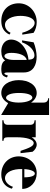

<svg xmlns="http://www.w3.org/2000/svg" viewBox="1040 -1780 755 2874"><g transform="rotate(90 1417.0 -342.5)"><path d="M293 15C383 15 456 -19 497 -107L471 -124C448 -75 407 -40 351 -40C265 -40 217 -152 217 -272C217 -378 251 -484 324 -484C385 -484 443 -403 469 -299H498L471 -468C429 -497 369 -515 310 -515C159 -515 29 -403 29 -246C29 -90 135 15 293 15Z M745 15C816 15 862 -6 884 -44C902 -4 949 15 1009 15C1101 15 1119 -6 1139 -69L1111 -84C1100 -49 1091 -31 1080 -31C1066 -32 1064 -54 1064 -101V-324C1064 -466 945 -514 828 -514C763 -514 673 -495 613 -469L584 -296H613C663 -429 748 -481 807 -481C854 -481 870 -453 874 -392C678 -372 572 -241 572 -134C572 -25 668 15 745 15ZM819 -32C797 -32 771 -57 771 -137C771 -233 799 -348 876 -366C877 -346 877 -319 877 -296V-179C877 -74 844 -31 819 -32Z M1371 15C1433 15 1488 -23 1523 -88L1696 15H1701V-700H1447V-690C1482 -683 1515 -672 1515 -616V-431C1477 -485 1429 -515 1373 -515C1248 -515 1179 -389 1179 -247C1179 -104 1249 15 1371 15ZM1444 -56C1401 -56 1371 -130 1371 -249C1371 -376 1400 -450 1442 -450C1473 -450 1515 -377 1515 -246C1515 -121 1475 -56 1444 -56Z M2034 -84V-211C2034 -365 2067 -470 2121 -470C2168 -470 2194 -404 2238 -273H2272L2251 -453C2227 -487 2185 -515 2145 -515C2104 -515 2064 -488 2034 -440V-500H1780V-483C1816 -480 1848 -472 1848 -416V-84C1848 -29 1815 -20 1780 -18V0H2087V-18C2052 -20 2034 -29 2034 -84Z M2590 15C2739 15 2787 -81 2804 -143L2776 -159C2752 -89 2700 -40 2646 -40C2577 -40 2521 -113 2511 -246C2510 -264 2509 -281 2510 -298H2807C2807 -421 2705 -515 2572 -515C2429 -515 2320 -399 2320 -241C2324 -92 2434 15 2590 15ZM2511 -330C2516 -424 2543 -487 2577 -487C2604 -487 2633 -450 2634 -330Z"/></g></svg>

Font: Sprat Condesed
Style: Bold
Weight: 700
Width: 3
Designer: Ethan Nakache
Foundry: Collletttivo
Version: Version 2.000;Glyphs 3.2 (3217)